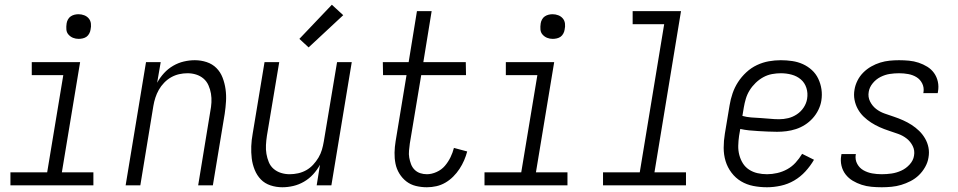

<svg xmlns="http://www.w3.org/2000/svg" viewBox="-20 -782 4040 810"><path d="M24 0V-55H179L247 -465H114V-520H318L241 -55H374V0ZM312 -618Q299 -618 288 -622.5Q277 -627 269 -636Q261 -645 260 -657.5Q259 -670 261 -683Q262 -691 266.5 -699.5Q271 -708 278.5 -713Q286 -718 294.5 -720Q303 -722 311 -722Q324 -722 335.5 -717.5Q347 -713 354.5 -704Q362 -695 363.5 -682.5Q365 -670 362 -657Q361 -649 356.5 -640.5Q352 -632 345 -627Q338 -622 329 -620Q320 -618 312 -618Z M510 0 596 -520H658L643 -433Q655 -455 672 -473.5Q689 -492 710.5 -504.5Q732 -517 755.5 -522.5Q779 -528 802 -528Q828 -528 852 -520Q876 -512 893 -495Q910 -478 919 -454.5Q928 -431 931.5 -406Q935 -381 933.5 -355Q932 -329 928 -302L878 0H816L867 -311Q871 -331 872 -350Q873 -369 870 -387Q867 -405 859.5 -422Q852 -439 838.5 -450.5Q825 -462 807.5 -467.5Q790 -473 771 -473Q753 -473 735.5 -469Q718 -465 702 -456Q686 -447 672.5 -433Q659 -419 650 -403Q641 -387 635.5 -370Q630 -353 627 -335L572 0Z M1171 8Q1145 8 1121 0Q1097 -8 1080.5 -25Q1064 -42 1054.5 -65.5Q1045 -89 1042 -114Q1039 -139 1040 -165Q1041 -191 1046 -218L1096 -520H1158L1106 -209Q1103 -189 1102 -170Q1101 -151 1104 -133Q1107 -115 1114 -98Q1121 -81 1134.5 -69.5Q1148 -58 1165.5 -52.5Q1183 -47 1202 -47Q1220 -47 1238 -51Q1256 -55 1272 -64Q1288 -73 1301 -87Q1314 -101 1323.5 -117Q1333 -133 1338 -150Q1343 -167 1346 -185L1402 -520H1464L1378 0H1316L1330 -87Q1318 -65 1301 -46.5Q1284 -28 1262.5 -15.5Q1241 -3 1217.5 2.5Q1194 8 1171 8ZM1282 -582 1243 -618 1380 -762 1428 -718Z M1781 8Q1757 8 1734.5 2.5Q1712 -3 1694.5 -16.5Q1677 -30 1665 -49.5Q1653 -69 1648.5 -91.5Q1644 -114 1644.5 -138Q1645 -162 1649 -186L1695 -465H1596L1595 -520H1704L1739 -735H1801L1766 -520H1945L1946 -465H1757L1709 -177Q1707 -162 1705.5 -146.5Q1704 -131 1706.5 -117Q1709 -103 1714 -89.5Q1719 -76 1729 -66Q1739 -56 1752.5 -51.5Q1766 -47 1781 -47Q1801 -47 1822 -56.5Q1843 -66 1857 -82.5Q1871 -99 1880.5 -118.5Q1890 -138 1895 -158L1951 -143Q1946 -124 1938 -105.5Q1930 -87 1918.5 -69.5Q1907 -52 1892 -37Q1877 -22 1859 -11.5Q1841 -1 1821 3.5Q1801 8 1781 8Z M2024 0V-55H2179L2247 -465H2114V-520H2318L2241 -55H2374V0ZM2312 -618Q2299 -618 2288 -622.5Q2277 -627 2269 -636Q2261 -645 2260 -657.5Q2259 -670 2261 -683Q2262 -691 2266.5 -699.5Q2271 -708 2278.5 -713Q2286 -718 2294.5 -720Q2303 -722 2311 -722Q2324 -722 2335.5 -717.5Q2347 -713 2354.5 -704Q2362 -695 2363.5 -682.5Q2365 -670 2362 -657Q2361 -649 2356.5 -640.5Q2352 -632 2345 -627Q2338 -622 2329 -620Q2320 -618 2312 -618Z M2524 0V-55H2679L2782 -680H2649V-735H2853L2741 -55H2874V0Z M3216 8Q3186 8 3158 2.5Q3130 -3 3106.5 -17Q3083 -31 3066 -53.5Q3049 -76 3041 -102.5Q3033 -129 3033 -158.5Q3033 -188 3038 -218L3058 -338Q3062 -363 3070.5 -388Q3079 -413 3093.5 -435.5Q3108 -458 3128.5 -477Q3149 -496 3173.5 -507.5Q3198 -519 3223.5 -523.5Q3249 -528 3274 -528Q3298 -528 3322 -524.5Q3346 -521 3367 -511.5Q3388 -502 3405 -486.5Q3422 -471 3432 -450Q3442 -429 3445.5 -405.5Q3449 -382 3445 -357Q3442 -338 3432.5 -318.5Q3423 -299 3408.5 -283Q3394 -267 3376 -255.5Q3358 -244 3338 -237.5Q3318 -231 3298 -228.5Q3278 -226 3258 -226Q3238 -226 3218.5 -227Q3199 -228 3179.5 -229Q3160 -230 3140.5 -232Q3121 -234 3103 -238L3098 -209Q3095 -188 3094.5 -167.5Q3094 -147 3099 -128Q3104 -109 3114 -93Q3124 -77 3140 -66.5Q3156 -56 3175.5 -51.5Q3195 -47 3216 -47Q3237 -47 3259 -52Q3281 -57 3301 -68Q3321 -79 3336.5 -96Q3352 -113 3364 -133L3414 -108Q3399 -82 3378 -59Q3357 -36 3330.5 -20.5Q3304 -5 3274 1.5Q3244 8 3216 8ZM3267 -279Q3286 -279 3305 -283.5Q3324 -288 3341.5 -299.5Q3359 -311 3370.5 -328.5Q3382 -346 3385 -365Q3389 -389 3382 -411Q3375 -433 3358.5 -447Q3342 -461 3320 -467Q3298 -473 3274 -473Q3256 -473 3237 -469.5Q3218 -466 3200.5 -456.5Q3183 -447 3168 -432.5Q3153 -418 3142.5 -401Q3132 -384 3126.5 -365.5Q3121 -347 3118 -329L3112 -293Q3130 -288 3149.5 -286.5Q3169 -285 3189 -284Q3209 -283 3228 -281Q3247 -279 3267 -279Z M3700 8Q3678 8 3656.5 6Q3635 4 3615 -2.5Q3595 -9 3577.5 -19.5Q3560 -30 3547.5 -46Q3535 -62 3530 -83Q3525 -104 3529 -126L3530 -132H3591L3590 -129Q3587 -108 3596.5 -90.5Q3606 -73 3623 -63.5Q3640 -54 3659.5 -50.5Q3679 -47 3700 -47Q3721 -47 3741.5 -50Q3762 -53 3782 -62Q3802 -71 3817.5 -88Q3833 -105 3836 -125Q3840 -147 3830.5 -166Q3821 -185 3805 -197.5Q3789 -210 3769.5 -217Q3750 -224 3730 -230.5Q3710 -237 3691 -245.5Q3672 -254 3655 -265Q3638 -276 3623.5 -290Q3609 -304 3599 -322Q3589 -340 3585 -361Q3581 -382 3585 -404Q3588 -423 3597.5 -442Q3607 -461 3622 -476Q3637 -491 3655.5 -501.5Q3674 -512 3693.5 -518Q3713 -524 3733 -526Q3753 -528 3773 -528Q3794 -528 3815 -526Q3836 -524 3855.5 -517.5Q3875 -511 3892 -500.5Q3909 -490 3920.5 -474Q3932 -458 3936.5 -437.5Q3941 -417 3937 -395L3936 -389H3875L3876 -393Q3879 -413 3870.5 -430Q3862 -447 3846.5 -456.5Q3831 -466 3812 -469.5Q3793 -473 3773 -473Q3753 -473 3733.5 -470Q3714 -467 3695 -457.5Q3676 -448 3662 -431Q3648 -414 3645 -395Q3641 -373 3650.5 -354Q3660 -335 3676 -322.5Q3692 -310 3712 -303Q3732 -296 3751.5 -289.5Q3771 -283 3790 -274.5Q3809 -266 3826 -255Q3843 -244 3857.5 -230Q3872 -216 3882.5 -198Q3893 -180 3897 -159.5Q3901 -139 3897 -117Q3894 -97 3883 -77.5Q3872 -58 3856.5 -43Q3841 -28 3821.5 -18Q3802 -8 3782 -2Q3762 4 3741 6Q3720 8 3700 8Z"/></svg>

Font: Iosevka SS18 Light
Style: Italic
Weight: 300
Italic angle: -9°
Monospace: yes
Designer: Belleve Invis
Foundry: Belleve Invis
Version: Version 25.1.1; ttfautohint (v1.8.4)